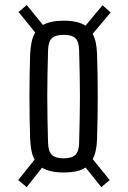

<svg xmlns="http://www.w3.org/2000/svg" viewBox="-20 -787 520 777"><path d="M88.1 -29.8 53.5 -57.9 120 -141.2Q111.5 -156.4 107.4 -177.1Q103.3 -197.7 102 -223.8Q100.7 -262.6 99.9 -306.3Q99.2 -349.9 99.2 -395.3Q99.2 -440.6 99.9 -484.5Q100.6 -528.4 102 -568Q103.3 -596 108.1 -617.7Q112.8 -639.4 122.6 -655.2L55.1 -738.4L88.3 -766.6L153.8 -685.9Q184.1 -703.2 237.6 -703.2Q295.9 -703.2 326.2 -683.1L394.7 -765.8L427.8 -736.8L354.7 -649.7Q363.3 -635.1 367.6 -614.6Q372 -594.1 372.7 -568Q374.1 -529.1 374.8 -485.4Q375.5 -441.7 375.5 -396.6Q375.5 -351.4 374.8 -307.4Q374.1 -263.4 372.7 -223.8Q372 -198.7 367.7 -178.7Q363.5 -158.6 355.3 -143L424 -58.1L390 -29.8L326.3 -109Q297.6 -89.1 237.6 -89.1Q180.5 -89.1 150.2 -108.4ZM237.6 -146.3Q270.7 -146.3 285 -160.1Q299.3 -174 300.2 -208.4Q301.6 -260.4 302.5 -306.2Q303.5 -352 303.5 -396.1Q303.5 -440.1 302.5 -485.9Q301.6 -531.7 300.2 -583.3Q299.3 -618 285.4 -632Q271.5 -646 237.6 -646Q204 -646 189.7 -632Q175.5 -618 174.5 -583.3Q173.1 -531.7 172.2 -485.9Q171.3 -440 171.3 -395.8Q171.3 -351.6 172.2 -305.8Q173.1 -259.9 174.5 -208.4Q175.5 -174 190.1 -160.1Q204.8 -146.3 237.6 -146.3Z"/></svg>

Font: Big Shoulders Thin
Style: Regular
Weight: 100
Designer: Patric King
Foundry: XO Type Co
Version: Version 2.002